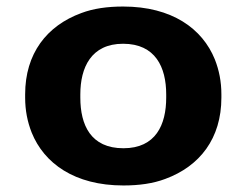

<svg xmlns="http://www.w3.org/2000/svg" viewBox="-20 -558 759 588"><path d="M57 -269V-259C57 -220 64 -185 77 -152C115 -58 208 10 358 10C406 10 449 4 486 -10C592 -49 658 -134 658 -259V-269C658 -308 651 -343 638 -376C600 -470 507 -538 357 -538C309 -538 266 -532 229 -518C123 -479 57 -394 57 -269ZM489 -269V-259C489 -176 457 -104 358 -104C258 -104 226 -175 226 -259V-269C226 -351 259 -424 357 -424C456 -424 489 -352 489 -269Z"/></svg>

Font: Asimov
Style: XWid
Weight: 500
Designer: Google
Version: Version 2.000980; 2014